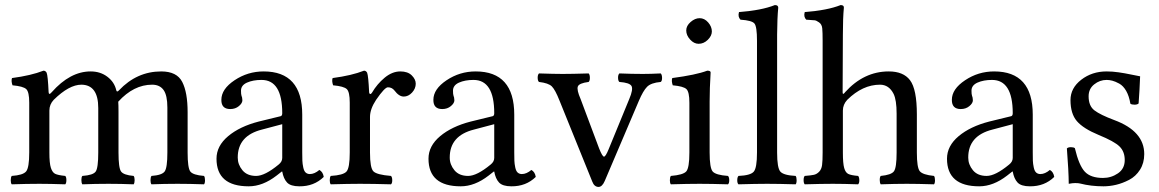

<svg xmlns="http://www.w3.org/2000/svg" viewBox="-20 -718 4529 750"><path d="M169.9 -357.9Q170.9 -344.7 182.1 -357.9Q253.9 -439 334 -439Q372.1 -439 399.4 -418.2Q426.8 -397.5 434.1 -365.7Q436.5 -356 444.8 -365.2Q514.6 -439 609.9 -439Q670.9 -439 691.9 -397.9Q712.9 -356.9 712.9 -279.8V-122.1Q712.9 -62 723.4 -48.1Q733.9 -34.2 776.9 -30.8Q780.8 -25.9 780.8 -13.9Q780.8 -2 776.9 2Q720.7 0 673.8 0Q622.1 0 571.8 2Q567.9 -2 567.9 -13.9Q567.9 -25.9 571.8 -30.8Q612.8 -33.7 623.3 -48.3Q633.8 -63 633.8 -122.1V-297.9Q633.8 -345.7 618.9 -366.5Q604 -387.2 574.2 -387.2Q502.4 -387.2 441.9 -320.8Q442.9 -308.6 442.9 -280.8V-122.1Q442.9 -62 452.9 -48.1Q462.9 -34.2 502 -30.8Q505.9 -25.9 505.9 -14.4Q505.9 -2.9 502 2Q452.1 0 403.8 0Q352.1 0 301.8 2Q297.9 -2.9 297.9 -14.9Q297.9 -26.9 301.8 -30.8Q343.8 -33.7 353.8 -47.9Q363.8 -62 363.8 -122.1V-295.9Q363.8 -386.7 297.9 -387.2Q250 -387.2 189.9 -328.1Q172.9 -310.1 172.9 -286.1V-122.1Q172.9 -80.6 178.7 -62.5Q184.6 -44.4 195.3 -39.1Q206.1 -33.7 234.9 -30.8Q239.3 -26.4 239.3 -14.4Q239.3 -2.4 234.9 2Q174.8 0 133.8 0Q85.9 0 25.9 2Q22 -2 22 -13.9Q22 -25.9 25.9 -30.8Q69.8 -33.7 82 -48.3Q94.2 -63 94.2 -122.1V-316.9Q94.2 -358.9 82.5 -369.9Q70.8 -380.9 28.8 -384.8Q22.9 -401.9 26.9 -413.1Q101.1 -422.9 149.9 -441.9Q157.7 -441.9 162.1 -434.1Q167 -422.9 169.9 -357.9Z M1082.5 -232.9 1003.4 -211.9Q908.2 -188 908.7 -102.1Q908.7 -75.2 927 -53Q945.3 -30.8 980.5 -30.8Q1014.6 -30.8 1068.4 -75.2Q1082.5 -86.4 1082.5 -101.1ZM1082.5 -47.9H1080.6L1060.5 -32.2Q1006.3 9.8 951.7 9.8Q825.7 9.8 825.7 -98.1Q825.7 -147.9 871.1 -186Q916.5 -224.1 990.7 -243.2L1076.7 -264.2Q1082.5 -266.1 1082.5 -275.9Q1082.5 -405.8 1001.5 -405.8Q968.3 -405.8 944.8 -395.3Q921.4 -384.8 921.4 -363.8Q921.4 -349.6 923.3 -344.2Q926.3 -338.4 926.8 -326.2Q926.8 -314.9 913.1 -303.5Q899.4 -292 879.4 -292Q844.2 -292 844.7 -328.1Q844.7 -370.1 896.2 -404.5Q947.8 -439 1009.8 -439Q1160.6 -439 1160.6 -270V-123Q1160.6 -102.1 1161.1 -90.1Q1161.6 -78.1 1164.6 -64Q1167.5 -49.8 1174.1 -43.9Q1180.7 -38.1 1190.4 -38.1Q1208.5 -38.1 1227.5 -54.2Q1241.7 -46.4 1244.6 -26.9Q1206.5 10.3 1149.4 9.8Q1115.2 9.8 1101.3 -5.1Q1087.4 -20 1082.5 -47.9Z M1421.9 -357.9Q1421.9 -353 1425 -351.1Q1428.2 -349.1 1433.1 -356Q1453.1 -390.1 1482.7 -414.6Q1512.2 -439 1543.9 -439Q1572.8 -439 1588.4 -423.6Q1604 -408.2 1604 -391.1Q1604 -372.1 1589.6 -356.4Q1575.2 -340.8 1557.1 -340.8Q1538.6 -340.8 1521 -364.3Q1511.2 -377 1495.1 -377Q1482.9 -377 1449.2 -328.1Q1425.3 -292 1425.3 -261.2V-122.1Q1425.3 -62 1438.7 -48.6Q1452.1 -35.2 1507.3 -30.8Q1512.2 -25.9 1512.2 -13.9Q1512.2 -2 1507.3 2Q1437.5 0 1386.2 0Q1342.3 0 1272 2Q1268.1 -2 1268.1 -13.9Q1268.1 -25.9 1272 -30.8Q1320.8 -33.7 1333.5 -47.9Q1346.2 -62 1346.2 -122.1V-316.9Q1346.2 -358.9 1334.7 -369.9Q1323.2 -380.9 1281.2 -384.8Q1275.4 -401.9 1279.3 -413.1Q1353.5 -422.9 1401.9 -441.9Q1409.7 -441.9 1414.1 -434.1Q1418.9 -421.9 1421.9 -357.9Z M1910.6 -232.9 1831.5 -211.9Q1736.3 -188 1736.8 -102.1Q1736.8 -75.2 1755.1 -53Q1773.4 -30.8 1808.6 -30.8Q1842.8 -30.8 1896.5 -75.2Q1910.6 -86.4 1910.6 -101.1ZM1910.6 -47.9H1908.7L1888.7 -32.2Q1834.5 9.8 1779.8 9.8Q1653.8 9.8 1653.8 -98.1Q1653.8 -147.9 1699.2 -186Q1744.6 -224.1 1818.8 -243.2L1904.8 -264.2Q1910.6 -266.1 1910.6 -275.9Q1910.6 -405.8 1829.6 -405.8Q1796.4 -405.8 1772.9 -395.3Q1749.5 -384.8 1749.5 -363.8Q1749.5 -349.6 1751.5 -344.2Q1754.4 -338.4 1754.9 -326.2Q1754.9 -314.9 1741.2 -303.5Q1727.5 -292 1707.5 -292Q1672.4 -292 1672.9 -328.1Q1672.9 -370.1 1724.4 -404.5Q1775.9 -439 1837.9 -439Q1988.8 -439 1988.8 -270V-123Q1988.8 -102.1 1989.3 -90.1Q1989.7 -78.1 1992.7 -64Q1995.6 -49.8 2002.2 -43.9Q2008.8 -38.1 2018.6 -38.1Q2036.6 -38.1 2055.7 -54.2Q2069.8 -46.4 2072.8 -26.9Q2034.7 10.3 1977.5 9.8Q1943.4 9.8 1929.4 -5.1Q1915.5 -20 1910.6 -47.9Z M2399.4 -397.9Q2394.5 -401.9 2394.3 -413.8Q2394 -425.8 2399.4 -431.2Q2449.2 -429.2 2491.2 -429.2Q2521 -429.2 2561 -431.2Q2565.9 -426.3 2566.2 -414.1Q2566.4 -401.9 2561 -397.9Q2522.9 -394.5 2507.6 -378.9Q2492.2 -363.3 2475.6 -324.2L2342.3 -11.2Q2332.5 11.7 2318.4 12.2Q2301.3 12.2 2293.5 -8.8L2165.5 -325.2Q2148.9 -367.2 2135.7 -380.4Q2122.6 -393.6 2085.4 -397.9Q2080.6 -401.9 2080.3 -413.8Q2080.1 -425.8 2085.4 -431.2Q2145.5 -429.2 2178.2 -429.2Q2213.4 -429.2 2279.3 -431.2Q2284.2 -426.3 2284.2 -414.1Q2284.2 -401.9 2279.3 -397.9Q2241.7 -393.1 2237.1 -379.9Q2232.4 -366.7 2248 -331.1L2320.3 -138.2Q2332.5 -107.4 2338.9 -106.2Q2345.2 -105 2357.4 -134.8L2438 -331.1Q2454.1 -369.1 2446.8 -382.1Q2439.5 -395 2399.4 -397.9Z M2660.6 -599.1Q2660.6 -617.2 2677.7 -632.1Q2694.8 -647 2712.9 -647Q2731.9 -647 2746.3 -630.4Q2760.7 -613.8 2760.7 -595.2Q2760.7 -578.1 2744.9 -562.5Q2729 -546.9 2709 -546.9Q2690.9 -546.9 2675.8 -563.5Q2660.6 -580.1 2660.6 -599.1ZM2752 -122.1Q2752 -62 2763.9 -48.1Q2775.9 -34.2 2823.7 -30.8Q2828.6 -25.9 2828.6 -13.9Q2828.6 -2 2823.7 2Q2757.8 0 2712.9 0Q2667 0 2600.6 2Q2596.7 -2 2596.7 -13.9Q2596.7 -25.9 2600.6 -30.8Q2648.4 -34.7 2660.6 -48.3Q2672.9 -62 2672.9 -122.1V-316.9Q2672.9 -358.9 2661.4 -369.9Q2649.9 -380.9 2607.9 -384.8Q2602.1 -401.9 2606 -413.1Q2698.7 -425.3 2742.7 -441.9Q2755.9 -441.9 2755.9 -435.1Q2752 -371.1 2752 -321.3Z M2937 -122.1V-559.1Q2937 -614.3 2927 -626.2Q2917 -638.2 2872.6 -641.1Q2861.3 -652.3 2866.7 -670.9Q2955.6 -677.7 3006.8 -698.2Q3020 -698.2 3020 -688Q3016.1 -647.9 3015.6 -583V-122.1Q3015.6 -62 3028.3 -47.6Q3041 -33.2 3087.9 -30.8Q3091.8 -25.9 3091.8 -13.9Q3091.8 -2 3087.9 2Q3022 0 2976.6 0Q2934.6 0 2864.7 2Q2859.9 -2 2859.9 -13.9Q2859.9 -25.9 2864.7 -30.8Q2911.6 -32.7 2924.3 -47.4Q2937 -62 2937 -122.1Z M3272.5 -286.1V-122.1Q3272.5 -79.6 3277.6 -61.8Q3282.7 -43.9 3293.5 -38.6Q3304.2 -33.2 3332 -30.8Q3336.4 -26.4 3336.7 -14.4Q3336.9 -2.4 3332 2Q3275.9 0 3233.4 0Q3189.5 0 3123.5 2Q3119.1 -2.4 3119.1 -14.4Q3119.1 -26.4 3123.5 -30.8Q3148.4 -32.7 3159.4 -35.2Q3170.4 -37.6 3179.7 -47.1Q3189 -56.6 3191.2 -73.2Q3193.4 -89.8 3193.4 -122.1V-559.1Q3193.4 -591.3 3191.9 -607.2Q3190.4 -623 3179.4 -630.6Q3168.5 -638.2 3162.4 -638.7Q3156.2 -639.2 3129.4 -641.1Q3118.2 -652.3 3123.5 -670.9Q3212.4 -677.7 3263.7 -698.2Q3276.9 -698.2 3276.4 -688Q3272.5 -647.9 3272.5 -583L3271.5 -357.9Q3271.5 -345.7 3279.8 -356Q3280.8 -357.4 3281.2 -357.9Q3354.5 -439 3451.7 -439Q3508.8 -439 3534.7 -404.8Q3561.5 -369.6 3561.5 -271V-122.1Q3561.5 -63 3573 -49.1Q3584.5 -35.2 3628.4 -30.8Q3632.3 -25.9 3632.3 -13.9Q3632.3 -2 3628.4 2Q3562.5 0 3522.5 0Q3476.6 0 3420.4 2Q3416.5 -2.9 3416.5 -14.9Q3416.5 -26.9 3420.4 -30.8Q3461.4 -34.7 3471.9 -48.8Q3482.4 -63 3482.4 -122.1V-273.9Q3482.4 -327.1 3470.7 -351.1Q3452.6 -387.2 3417.5 -387.2Q3349.6 -387.2 3289.6 -328.1Q3272.5 -309.6 3272.5 -286.1Z M3936 -232.9 3856.9 -211.9Q3761.7 -188 3762.2 -102.1Q3762.2 -75.2 3780.5 -53Q3798.8 -30.8 3834 -30.8Q3868.2 -30.8 3921.9 -75.2Q3936 -86.4 3936 -101.1ZM3936 -47.9H3934.1L3914.1 -32.2Q3859.9 9.8 3805.2 9.8Q3679.2 9.8 3679.2 -98.1Q3679.2 -147.9 3724.6 -186Q3770 -224.1 3844.2 -243.2L3930.2 -264.2Q3936 -266.1 3936 -275.9Q3936 -405.8 3855 -405.8Q3821.8 -405.8 3798.3 -395.3Q3774.9 -384.8 3774.9 -363.8Q3774.9 -349.6 3776.9 -344.2Q3779.8 -338.4 3780.3 -326.2Q3780.3 -314.9 3766.6 -303.5Q3752.9 -292 3732.9 -292Q3697.8 -292 3698.2 -328.1Q3698.2 -370.1 3749.8 -404.5Q3801.3 -439 3863.3 -439Q4014.2 -439 4014.2 -270V-123Q4014.2 -102.1 4014.6 -90.1Q4015.1 -78.1 4018.1 -64Q4021 -49.8 4027.6 -43.9Q4034.2 -38.1 4043.9 -38.1Q4062 -38.1 4081.1 -54.2Q4095.2 -46.4 4098.1 -26.9Q4060.1 10.3 4002.9 9.8Q3968.8 9.8 3954.8 -5.1Q3940.9 -20 3936 -47.9Z M4147.5 -138.2Q4152.3 -143.1 4163.1 -143.1Q4173.8 -143.1 4178.7 -139.2Q4194.8 -71.3 4217.8 -47.1Q4240.7 -22.9 4288.6 -22.9Q4320.8 -22.9 4347.2 -41Q4373.5 -59.1 4373.5 -92.8Q4373.5 -126 4353 -146Q4332.5 -166 4271.5 -190.9Q4211.4 -215.8 4186.5 -244.9Q4161.6 -273.9 4161.6 -327.1Q4161.6 -374 4203.6 -406.5Q4245.6 -439 4302.7 -439Q4325.7 -439 4349.6 -435.5Q4373.5 -432.1 4400.1 -426.5Q4426.8 -420.9 4433.6 -419.9Q4431.6 -366.7 4427.7 -314Q4422.9 -309.1 4411.6 -309.1Q4400.4 -309.1 4395.5 -313Q4390.6 -342.8 4379.2 -362.8Q4367.7 -382.8 4352.1 -391.4Q4336.4 -399.9 4325 -402.8Q4313.5 -405.8 4302.7 -405.8Q4275.9 -405.8 4254.2 -388.4Q4232.4 -371.1 4232.4 -341.8Q4232.4 -304.2 4255.1 -286.9Q4277.8 -269.5 4332.5 -249Q4449.7 -205.6 4449.7 -116.2Q4449.7 -81.1 4433.1 -54.9Q4416.5 -28.8 4390.6 -15.4Q4364.7 -2 4339.6 3.9Q4314.5 9.8 4290.5 9.8Q4241.7 9.8 4199.7 -1Q4192.9 -2.9 4179.7 -2.9Q4169.9 -2.9 4154.8 0Q4154.3 -52.2 4147.5 -138.2Z"/></svg>

Font: Linux Libertine O
Style: Regular
Weight: 400
Designer: Philipp H. Poll
Foundry: Philipp H. Poll
Version: Version 5.3.0